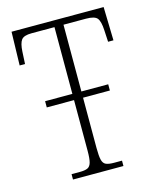

<svg xmlns="http://www.w3.org/2000/svg" viewBox="-109 -789 703 864"><g transform="rotate(-15 243.0 -357.0)"><path d="M123 0V-25H162Q185 -25 197.5 -30.5Q210 -36 215 -53.5Q220 -71 220 -108V-344H93V-373H220V-684H113Q77 -684 65.5 -668.5Q54 -653 52 -615L49 -558H24L28 -714H457L461 -558H436L433 -613Q431 -654 419 -669Q407 -684 367 -684H262V-373H387V-344H262V-109Q262 -72 266.5 -54Q271 -36 284 -30.5Q297 -25 321 -25H358V0Z"/></g></svg>

Font: Noto Serif Condensed ExtraLight
Style: Regular
Weight: 200
Width: 3
Designer: Monotype Design Team
Foundry: Monotype Imaging Inc.
Version: Version 2.013; ttfautohint (v1.8.4.7-5d5b)